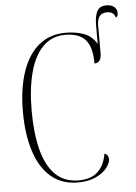

<svg xmlns="http://www.w3.org/2000/svg" viewBox="-58 -884 666 938"><g transform="rotate(-5 275.5 -415.0)"><path d="M286 10Q207 10 154 -35.5Q101 -81 74.5 -164Q48 -247 48 -358Q48 -470 76 -552.5Q104 -635 157.5 -679.5Q211 -724 290 -724Q338 -724 377.5 -710Q417 -696 441 -656V-748Q441 -792 453.5 -816Q466 -840 500 -840Q522 -840 536.5 -829Q551 -818 551 -798Q551 -780 541 -776Q532 -806 500 -806Q451 -806 451 -746V-609Q451 -563 417 -562Q417 -642 386 -678Q355 -714 286 -714Q221 -714 177.5 -670.5Q134 -627 112.5 -547Q91 -467 91 -358Q91 -249 111.5 -168.5Q132 -88 176 -44Q220 0 291 0Q352 0 385 -31.5Q418 -63 427 -119Q438 -115 442.5 -107.5Q447 -100 447 -91Q447 -71 428 -47Q409 -23 373 -6.5Q337 10 286 10Z"/></g></svg>

Font: Noto Serif Display Condensed ExtraLight
Style: Regular
Weight: 200
Width: 3
Designer: Monotype Design Team
Foundry: Monotype Imaging Inc.
Version: Version 2.009